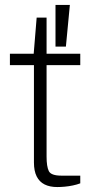

<svg xmlns="http://www.w3.org/2000/svg" viewBox="-20 -743 394 775"><path d="M211 12Q181 12 160 1.5Q139 -9 128 -31Q117 -53 117 -87V-480H20V-526H116L128 -672H168V-526H304V-480H168V-111Q168 -71 177 -52.5Q186 -34 228 -34H304V-3Q291 2 274.5 5.5Q258 9 241.5 10.5Q225 12 211 12ZM204 -555V-723H262L246 -555Z"/></svg>

Font: Archivo Expanded Thin
Style: Regular
Weight: 250
Width: 7
Designer: Hector Gatti
Foundry: Omnibus-Type
Version: Version 2.001